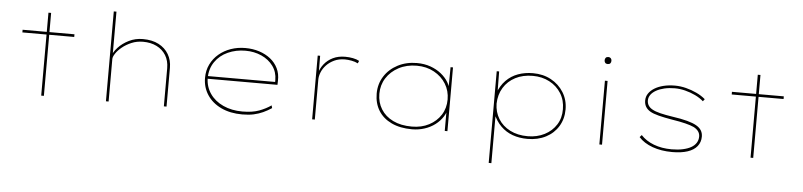

<svg xmlns="http://www.w3.org/2000/svg" viewBox="-52 -1042 6586 1575"><g transform="rotate(5 3241.5 -255.0)"><path d="M297 0V-683H319V0ZM98 -503V-525H525V-503Z M830 0V-740H852V-372L839 -368Q851 -407 886 -445Q921 -483 973.5 -509Q1026 -535 1088 -535Q1165 -535 1218.5 -507Q1272 -479 1300.5 -430.5Q1329 -382 1329 -320V0H1307V-314Q1307 -376 1279.5 -420.5Q1252 -465 1203.5 -489Q1155 -513 1092 -513Q1040 -513 996.5 -494.5Q953 -476 920.5 -449.5Q888 -423 870 -395.5Q852 -368 852 -350V0H841Q829 0 826 0Q823 0 830 0Z M1953 10Q1853 10 1778.5 -25.5Q1704 -61 1663.5 -123Q1623 -185 1623 -263Q1623 -324 1647.5 -374Q1672 -424 1714.5 -460Q1757 -496 1812.5 -515.5Q1868 -535 1932 -535Q1993 -535 2046 -518Q2099 -501 2139 -469.5Q2179 -438 2201 -393Q2223 -348 2221 -291L2220 -257H1635V-279H2209L2199 -270V-295Q2199 -361 2163 -410Q2127 -459 2067 -486Q2007 -513 1935 -513Q1856 -513 1790 -483Q1724 -453 1685 -396.5Q1646 -340 1645 -263Q1646 -191 1685 -134.5Q1724 -78 1793.5 -46Q1863 -14 1952 -14Q2035 -14 2090.5 -35Q2146 -56 2187 -85L2193 -63Q2158 -40 2123 -24Q2088 -8 2047.5 1Q2007 10 1953 10Z M2528 0V-525H2548L2549 -377L2539 -371Q2552 -420 2581 -456.5Q2610 -493 2653.5 -514Q2697 -535 2754 -535Q2787 -535 2818 -529Q2849 -523 2870 -511L2861 -490Q2838 -502 2808 -507.5Q2778 -513 2754 -513Q2704 -513 2666 -495Q2628 -477 2602 -449.5Q2576 -422 2563 -390Q2550 -358 2550 -328V0Z M3351 10Q3252 10 3181.5 -23.5Q3111 -57 3074 -117Q3037 -177 3037 -257Q3037 -336 3077 -399Q3117 -462 3187 -498.5Q3257 -535 3345 -535Q3406 -535 3456.5 -517Q3507 -499 3545 -468.5Q3583 -438 3605 -401Q3627 -364 3630 -327H3620L3622 -525H3642V0H3620V-188L3633 -203Q3628 -157 3603.5 -118.5Q3579 -80 3541 -51Q3503 -22 3454 -6Q3405 10 3351 10ZM3348 -12Q3427 -12 3488.5 -44Q3550 -76 3585.5 -131.5Q3621 -187 3621 -259Q3621 -330 3586 -387Q3551 -444 3488.5 -478.5Q3426 -513 3346 -513Q3262 -513 3197 -478.5Q3132 -444 3095.5 -386.5Q3059 -329 3059 -257Q3059 -186 3093.5 -130.5Q3128 -75 3192.5 -43.5Q3257 -12 3348 -12Z M4002 230V-525H4022L4024 -343L4013 -342Q4037 -408 4079 -451Q4121 -494 4177.5 -514.5Q4234 -535 4300 -535Q4384 -535 4449.5 -499.5Q4515 -464 4553.5 -402Q4592 -340 4592 -262Q4592 -184 4555 -123Q4518 -62 4452 -28Q4386 6 4301 6Q4234 6 4178.5 -14Q4123 -34 4081 -75.5Q4039 -117 4013 -180H4024V230ZM4301 -16Q4378 -16 4439.5 -47.5Q4501 -79 4536 -134.5Q4571 -190 4570 -262Q4570 -336 4534.5 -392.5Q4499 -449 4438 -481Q4377 -513 4301 -513Q4219 -513 4157.5 -481Q4096 -449 4061 -392Q4026 -335 4024 -260Q4025 -191 4059 -135.5Q4093 -80 4155.5 -48Q4218 -16 4301 -16Z M4893 0V-525H4915V0ZM4904 -663Q4890 -663 4883 -671Q4876 -679 4876 -692Q4876 -704 4883 -712.5Q4890 -721 4904 -721Q4917 -721 4924.5 -713Q4932 -705 4932 -692Q4932 -679 4925 -671Q4918 -663 4904 -663Z M5493 10Q5403 10 5331 -16Q5259 -42 5217 -89L5233 -107Q5274 -62 5339.5 -37Q5405 -12 5486 -12Q5539 -12 5579.5 -21Q5620 -30 5647 -45.5Q5674 -61 5688.5 -84Q5703 -107 5703 -136Q5703 -183 5651 -210Q5626 -222 5580 -233.5Q5534 -245 5469 -255Q5404 -266 5357.5 -278Q5311 -290 5286 -305Q5261 -320 5248.5 -341.5Q5236 -363 5236 -392Q5236 -424 5253.5 -450Q5271 -476 5302 -495Q5333 -514 5375.5 -524.5Q5418 -535 5469 -535Q5514 -535 5560 -523.5Q5606 -512 5648.5 -492Q5691 -472 5722 -445L5708 -427Q5679 -453 5639 -472Q5599 -491 5555.5 -502Q5512 -513 5470 -513Q5424 -513 5385 -504Q5346 -495 5317.5 -479Q5289 -463 5273.5 -441.5Q5258 -420 5258 -394Q5258 -371 5269.5 -353Q5281 -335 5303 -323Q5327 -309 5370 -298.5Q5413 -288 5473 -279Q5544 -269 5593.5 -255.5Q5643 -242 5670 -226Q5698 -210 5711.5 -188Q5725 -166 5725 -137Q5725 -91 5698 -57.5Q5671 -24 5619.5 -7Q5568 10 5493 10Z M6138 0V-683H6160V0ZM5939 -503V-525H6366V-503Z"/></g></svg>

Font: Lexend Tera Thin
Style: Regular
Weight: 250
Version: Version 1.007